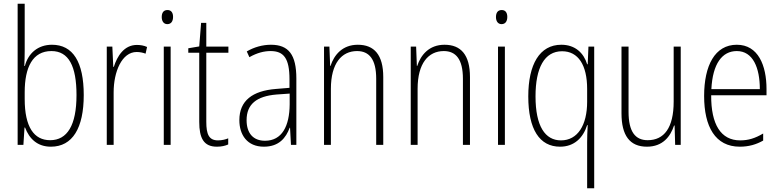

<svg xmlns="http://www.w3.org/2000/svg" viewBox="-20 -780 4197 1034"><path d="M113 -506V-760H75V0H106L112 -93H115C138 -32 182 10 254 10C371 10 431 -91 431 -268C431 -446 373 -539 260 -539C184 -539 132 -493 114 -425H111C112 -448 113 -480 113 -506ZM257 -505C350 -505 392 -424 392 -268C392 -105 342 -25 250 -25C163 -25 113 -96 113 -247V-283C113 -418 156 -505 257 -505Z M717 -538C648 -538 611 -477 593 -420H590L585 -529H555V0H592V-283C592 -393 636 -500 716 -500C734 -500 751 -496 764 -491L772 -527C755 -535 736 -538 717 -538Z M882 -726C859 -726 851 -709 851 -688C851 -667 861 -650 881 -650C902 -650 912 -666 912 -689C912 -709 904 -726 882 -726ZM899 -529H862V0H899Z M1154 -24C1105 -24 1091 -57 1091 -124V-496H1210V-529H1091V-657H1063L1053 -530L994 -520V-496H1053V-124C1053 -36 1077 10 1148 10C1174 10 1193 5 1209 -2V-35C1195 -29 1175 -24 1154 -24Z M1439 -539C1394 -539 1348 -526 1309 -503L1323 -472C1365 -496 1403 -505 1437 -505C1508 -505 1539 -466 1539 -353V-307L1466 -301C1340 -291 1269 -238 1269 -133C1269 -54 1311 10 1401 10C1483 10 1520 -38 1540 -92H1542L1547 0H1576V-357C1576 -486 1534 -539 1439 -539ZM1469 -271 1540 -276V-218C1539 -101 1499 -22 1407 -22C1344 -22 1308 -62 1308 -133C1308 -219 1362 -262 1469 -271Z M1907 -539C1824 -539 1779 -484 1760 -425H1758L1754 -529H1725V0H1762V-302C1762 -439 1820 -505 1903 -505C1968 -505 2006 -461 2006 -356V0H2044V-365C2044 -485 1995 -539 1907 -539Z M2374 -539C2291 -539 2246 -484 2227 -425H2225L2221 -529H2192V0H2229V-302C2229 -439 2287 -505 2370 -505C2435 -505 2473 -461 2473 -356V0H2511V-365C2511 -485 2462 -539 2374 -539Z M2682 -726C2659 -726 2651 -709 2651 -688C2651 -667 2661 -650 2681 -650C2702 -650 2712 -666 2712 -689C2712 -709 2704 -726 2682 -726ZM2699 -529H2662V0H2699Z M3142 -14V234H3180V-529H3149L3145 -434H3142C3124 -494 3078 -539 3003 -539C2886 -539 2825 -433 2825 -261C2825 -83 2886 10 2996 10C3072 10 3120 -37 3142 -106H3145C3143 -74 3142 -35 3142 -14ZM3001 -24C2916 -24 2864 -100 2864 -261C2864 -415 2912 -504 3007 -504C3094 -504 3142 -430 3142 -301V-232C3142 -106 3091 -24 3001 -24Z M3646 -529H3608V-233C3608 -91 3556 -25 3468 -25C3401 -25 3365 -71 3365 -178V-529H3327V-170C3327 -51 3371 10 3464 10C3550 10 3591 -46 3610 -104H3613L3616 0H3646Z M3948 -539C3830 -539 3772 -427 3772 -263C3772 -98 3832 10 3964 10C4013 10 4053 -2 4090 -23V-61C4046 -35 4010 -24 3966 -24C3862 -24 3809 -110 3810 -267H4108V-300C4108 -428 4063 -539 3948 -539ZM3948 -505C4035 -505 4072 -415 4072 -300H3811C3818 -437 3869 -505 3948 -505Z"/></svg>

Font: Noto Sans Malayalam Condensed ExtraLight
Style: Regular
Weight: 200
Width: 3
Designer: Jelle Bosma - Monotype Design Team
Foundry: Monotype Imaging Inc.
Version: Version 2.104